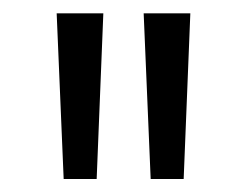

<svg xmlns="http://www.w3.org/2000/svg" viewBox="-20 -772 370 288"><path d="M65 -752H135L125 -503.5H75.5ZM195.5 -752H265.5L255.5 -503.5H206Z"/></svg>

Font: Hepta Slab ExtraLight
Style: Regular
Weight: 400
Version: Version 1.102